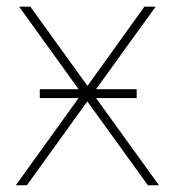

<svg xmlns="http://www.w3.org/2000/svg" viewBox="-20 -548 518 568"><path d="M384.3 -284.2C384.3 -284.2 264.2 -284.2 264.2 -284.2C264.2 -284.2 440.4 -528.3 440.4 -528.3C440.4 -528.3 407.2 -528.3 407.2 -528.3C407.2 -528.3 238.8 -293.9 238.8 -293.9C238.8 -293.9 69.8 -528.3 69.8 -528.3C69.8 -528.3 36.6 -528.3 36.6 -528.3C36.6 -528.3 212.4 -284.2 212.4 -284.2C212.4 -284.2 97.7 -284.2 97.7 -284.2C97.7 -284.2 97.7 -257.8 97.7 -257.8C97.7 -257.8 212.4 -257.8 212.4 -257.8C212.4 -257.8 26.9 0 26.9 0C26.9 0 59.6 0 59.6 0C59.6 0 238.3 -248 238.3 -248C238.3 -248 417.5 0 417.5 0C417.5 0 450.2 0 450.2 0C450.2 0 264.2 -257.8 264.2 -257.8C264.2 -257.8 384.3 -257.8 384.3 -257.8C384.3 -257.8 384.3 -284.2 384.3 -284.2Z"/></svg>

Font: WOX
Style: Regular
Weight: 500
Designer: Google
Foundry: ""
Version: ""